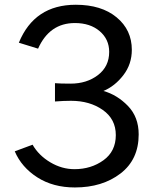

<svg xmlns="http://www.w3.org/2000/svg" viewBox="-20 -783 659 820"><path d="M43 -136.7 119.1 -165Q145.5 -119.1 194.8 -89.8Q244.1 -60.5 297.9 -60.5Q369.1 -60.5 421.9 -98.6Q474.6 -136.7 474.6 -206.1Q474.6 -274.4 418.9 -313.5Q363.3 -352.5 283.2 -352.5Q252 -352.5 214.8 -349.6V-427.7Q237.3 -425.8 281.2 -425.8Q350.6 -425.8 398.4 -462.4Q446.3 -499 446.3 -561.5Q446.3 -615.2 405.8 -649.9Q365.2 -684.6 299.8 -684.6Q191.4 -684.6 142.6 -575.2L60.5 -600.6Q127 -762.7 303.7 -762.7Q413.1 -762.7 478 -709Q543 -655.3 543 -570.3Q543 -508.8 506.8 -461.9Q470.7 -415 421.9 -394.5Q480.5 -377.9 526.4 -330.6Q572.3 -283.2 572.3 -209Q572.3 -101.6 494.6 -42Q417 17.6 299.8 17.6Q207 17.6 139.6 -25.4Q72.3 -68.4 43 -136.7Z"/></svg>

Font: Gothic A1 Medium
Style: Regular
Weight: 500
Designer: HanYang I&C Co.,Ltd.
Foundry: HanYang I&C Co.,Ltd.
Version: Version 2.50